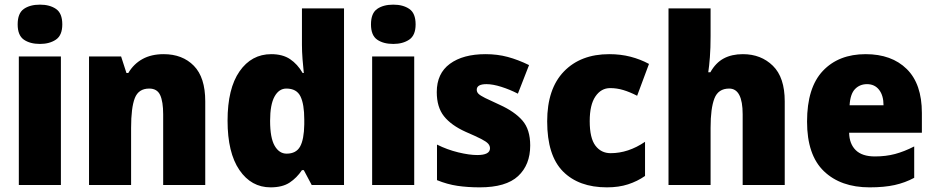

<svg xmlns="http://www.w3.org/2000/svg" viewBox="-20 -796 4022 826"><path d="M152 -776Q194 -776 221 -757.5Q248 -739 248 -691Q248 -644 220.5 -625.5Q193 -607 152 -607Q109 -607 82.5 -625.5Q56 -644 56 -691Q56 -739 82.5 -757.5Q109 -776 152 -776ZM242 -553V0H61V-553Z M684 -563Q765 -563 814 -513Q863 -463 863 -360V0H682V-304Q682 -359 669 -387Q656 -415 622 -415Q576 -415 560 -374Q544 -333 544 -246V0H363V-553H501L524 -482H532Q555 -521 593 -542Q631 -563 684 -563Z M1144 10Q1061 10 1010 -64.5Q959 -139 959 -277Q959 -415 1010.5 -489Q1062 -563 1147 -563Q1196 -563 1228 -541.5Q1260 -520 1282 -482H1287Q1284 -509 1281.5 -542Q1279 -575 1279 -603V-760H1460V0H1321L1287 -64H1279Q1257 -31 1226 -10.5Q1195 10 1144 10ZM1213 -135Q1254 -135 1271 -165.5Q1288 -196 1289 -261V-282Q1289 -348 1272.5 -381.5Q1256 -415 1212 -415Q1180 -415 1161 -380.5Q1142 -346 1142 -276Q1142 -203 1161.5 -169Q1181 -135 1213 -135Z M1672 -776Q1714 -776 1741 -757.5Q1768 -739 1768 -691Q1768 -644 1740.5 -625.5Q1713 -607 1672 -607Q1629 -607 1602.5 -625.5Q1576 -644 1576 -691Q1576 -739 1602.5 -757.5Q1629 -776 1672 -776ZM1762 -553V0H1581V-553Z M2261 -170Q2261 -87 2209 -38.5Q2157 10 2044 10Q1992 10 1948 3.5Q1904 -3 1860 -21V-174Q1904 -152 1951.5 -140.5Q1999 -129 2033 -129Q2088 -129 2088 -158Q2088 -169 2080 -178Q2072 -187 2049.5 -198.5Q2027 -210 1983 -229Q1921 -257 1890 -296Q1859 -335 1859 -400Q1859 -480 1915.5 -521.5Q1972 -563 2069 -563Q2120 -563 2164.5 -551Q2209 -539 2256 -516L2208 -393Q2173 -411 2136.5 -422.5Q2100 -434 2073 -434Q2031 -434 2031 -410Q2031 -400 2038.5 -392.5Q2046 -385 2067 -374.5Q2088 -364 2130 -345Q2194 -316 2227.5 -277.5Q2261 -239 2261 -170Z M2591 10Q2470 10 2402 -58.5Q2334 -127 2334 -274Q2334 -414 2406 -488.5Q2478 -563 2601 -563Q2650 -563 2692.5 -552Q2735 -541 2772 -521L2721 -384Q2690 -400 2662 -408.5Q2634 -417 2605 -417Q2566 -417 2541.5 -381Q2517 -345 2517 -275Q2517 -202 2541.5 -169.5Q2566 -137 2607 -137Q2683 -137 2755 -186V-39Q2722 -16 2682 -3Q2642 10 2591 10Z M3037 -641Q3037 -589 3034 -550Q3031 -511 3027 -485H3036Q3059 -526 3093.5 -544.5Q3128 -563 3176 -563Q3254 -563 3305 -513Q3356 -463 3356 -360V0H3175V-304Q3175 -415 3117 -415Q3070 -415 3053.5 -372.5Q3037 -330 3037 -247V0H2856V-760H3037Z M3704 -563Q3816 -563 3881 -499Q3946 -435 3946 -310V-225H3633Q3634 -177 3661.5 -150Q3689 -123 3744 -123Q3791 -123 3830.5 -133.5Q3870 -144 3913 -166V-31Q3874 -10 3829 0Q3784 10 3721 10Q3597 10 3524.5 -59.5Q3452 -129 3452 -273Q3452 -419 3520 -491Q3588 -563 3704 -563ZM3710 -434Q3679 -434 3658.5 -413Q3638 -392 3635 -343H3781Q3781 -385 3762 -409.5Q3743 -434 3710 -434Z"/></svg>

Font: Noto Sans Lao UI SemCond Blk
Style: Regular
Weight: 900
Width: 4
Designer: Monotype Design Team
Foundry: Monotype Imaging Inc.
Version: Version 2.000; ttfautohint (v1.8.4.7-5d5b)